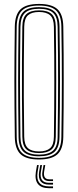

<svg xmlns="http://www.w3.org/2000/svg" viewBox="-20 -826 407 1001"><path d="M183.5 5.5Q116.8 5.5 87.5 -21.9Q58.2 -49.2 57.2 -112Q56.2 -195.8 55.6 -266.5Q55 -337.2 55 -403.1Q55 -469 55.6 -537.9Q56.2 -606.8 57.2 -687.2Q58.2 -750.5 87.5 -778Q116.8 -805.5 183.5 -805.5Q249.8 -805.5 279.4 -778.2Q309 -751 310 -687.2Q311.2 -610.2 311.8 -541.8Q312.2 -473.2 312.2 -406.2Q312.2 -339.2 311.8 -267.4Q311.2 -195.5 310 -112Q309 -48.2 279.1 -21.4Q249.2 5.5 183.5 5.5ZM183.5 -3Q244 -3 271.6 -27.9Q299.2 -52.8 300 -112Q301.2 -193.2 301.9 -263.6Q302.5 -334 302.5 -400.5Q302.5 -467 302 -536.9Q301.5 -606.8 300 -687Q299.2 -746.5 271.9 -771.8Q244.5 -797 183.5 -797Q122 -797 95 -771.5Q68 -746 67 -687Q66 -611.5 65.4 -544.8Q64.8 -478 64.8 -411.9Q64.8 -345.8 65.2 -272.8Q65.8 -199.8 67 -112Q67.8 -53 95.5 -28Q123.2 -3 183.5 -3ZM183.5 -11.2Q127.5 -11.2 102.6 -34.8Q77.8 -58.2 76.8 -112Q75.8 -195.8 75.1 -266.5Q74.5 -337.2 74.5 -403.1Q74.5 -469 75.1 -537.9Q75.8 -606.8 76.8 -687Q77.8 -741.5 102.5 -765.1Q127.2 -788.8 183.5 -788.8Q239 -788.8 264.2 -765.4Q289.5 -742 290.2 -687Q291.5 -610.8 292.1 -542.4Q292.8 -474 292.8 -406.8Q292.8 -339.5 292.2 -267.5Q291.8 -195.5 290.2 -112.2Q289.5 -57.2 264 -34.2Q238.5 -11.2 183.5 -11.2ZM183.5 -19.8Q232.5 -19.8 256.2 -40.5Q280 -61.2 280.5 -112.2Q281.8 -193 282.2 -263.5Q282.8 -334 282.9 -400.9Q283 -467.8 282.4 -537.5Q281.8 -607.2 280.5 -687Q279.8 -737.8 256.8 -759Q233.8 -780.2 183.5 -780.2Q132.5 -780.2 110 -758.6Q87.5 -737 86.5 -687Q85.5 -610.2 84.9 -541.8Q84.2 -473.2 84.2 -406.4Q84.2 -339.5 84.9 -267.6Q85.5 -195.8 86.5 -112.2Q87.2 -62.2 110.2 -41Q133.2 -19.8 183.5 -19.8ZM183.5 -28Q139.8 -28 118.4 -46.8Q97 -65.5 96.5 -112.5Q95 -219.2 94.5 -313.6Q94 -408 94.5 -499Q95 -590 96.5 -686.8Q97 -734 118.4 -753Q139.8 -772 183.5 -772Q228 -772 249 -752.9Q270 -733.8 270.8 -686.8Q271.8 -619.5 272.4 -552Q273 -484.5 273.1 -414.8Q273.2 -345 272.6 -270Q272 -195 270.8 -112.2Q270 -64.5 248.1 -46.2Q226.2 -28 183.5 -28ZM183.5 -36.5Q222 -36.5 241.2 -53.4Q260.5 -70.2 261 -113.5Q262 -188.2 262.6 -257.2Q263.2 -326.2 263.2 -394.5Q263.2 -462.8 262.8 -534.4Q262.2 -606 261 -685.8Q260.5 -729.8 241.1 -746.6Q221.8 -763.5 183.5 -763.5Q145.2 -763.5 126 -746.5Q106.8 -729.5 106.2 -686Q105 -597.8 104.4 -507.9Q103.8 -418 104.1 -320.9Q104.5 -223.8 106.2 -113.2Q106.8 -70.8 125.8 -53.6Q144.8 -36.5 183.5 -36.5ZM182 34.5 176.2 69.8Q170 107.5 185.1 126.6Q200.2 145.8 236.2 145.8H256.5V155.2H236.2Q195.5 155.2 178 133.5Q160.5 111.8 167 69.8L173 34.5ZM216 34.5 210 69Q207 88.2 213.6 98.5Q220.2 108.8 236.2 108.8H256.5V118H236.2Q215.8 118 206.5 105.2Q197.2 92.5 201.2 69L207 34.5ZM199 34.5 193.2 69.5Q188.5 98.2 199.2 112.8Q210 127.2 236.2 127.2H256.5V136.5H236.2Q205.2 136.5 192 119.4Q178.8 102.2 184 69.5L190 34.5Z"/></svg>

Font: Big Shoulders Inline Text Thin ExtraLight
Style: Regular
Weight: 250
Version: Version 2.002